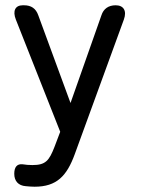

<svg xmlns="http://www.w3.org/2000/svg" viewBox="-20 -500 532 727"><path d="M111 207C195 207 233 166 263 84L449 -426C461 -459 448 -480 418 -480C391 -480 372 -467 364 -442L247 -110L125 -442C116 -468 98 -480 71 -480H66C38 -480 27 -459 40 -426L208 -1L186 57C166 108 153 125 103 125C90 125 77 124 65 122C45 120 34 132 34 158C34 185 49 203 78 205C89 206 100 207 111 207Z"/></svg>

Font: 寒蝉半圆体
Style: Regular
Weight: 400
Designer: Yoshimichi Ohira & Warren
Foundry: ChillType
Version: Version 1.800;Glyphs 3.1.1 (3135)